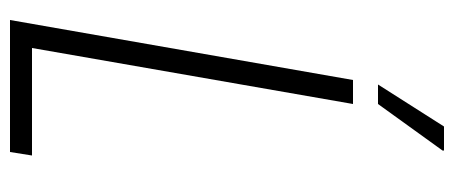

<svg xmlns="http://www.w3.org/2000/svg" viewBox="-282 -626 908 384"><g transform="rotate(90 172.0 -434.0)"><path d="M20 0 140 -686H188L76 -44H291L284 0ZM149 -736 233 -868H281V-865L188 -736Z"/></g></svg>

Font: Archivo ExtraCondensed Thin
Style: Italic
Weight: 250
Width: 2
Italic angle: -10°
Designer: Hector Gatti
Foundry: Omnibus-Type
Version: Version 2.001